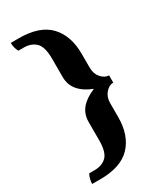

<svg xmlns="http://www.w3.org/2000/svg" viewBox="-234 -889 957 1128"><g transform="rotate(-30 245.0 -324.5)"><path d="M41 154Q41 122 57 91H93Q145 91 175 61.5Q205 32 205 -48V-171Q205 -225 236.5 -262.5Q268 -300 329 -325Q268 -349 236.5 -386.5Q205 -424 205 -478V-601Q205 -681 175 -711Q145 -741 93 -741H57Q41 -770 41 -803H96Q237 -803 303.5 -732.5Q370 -662 370 -539V-445Q370 -403 394 -376Q418 -349 446 -349V-300Q418 -300 394 -273Q370 -246 370 -205V-110Q370 13 303.5 83.5Q237 154 96 154Z"/></g></svg>

Font: Calistoga
Style: Regular
Weight: 400
Designer: Yvonne Schuttler, Eben Sorkin
Foundry: www.sorkintype.com
Version: Version 1.010; ttfautohint (v1.8.4.7-5d5b)